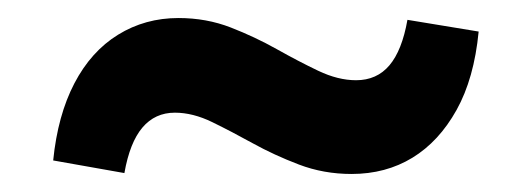

<svg xmlns="http://www.w3.org/2000/svg" viewBox="-20 -338 590 213"><path d="M370 -145Q339 -145 311.5 -155.5Q284 -166 260.5 -179Q237 -192 215.5 -202.5Q194 -213 174 -213Q152 -213 138 -196.5Q124 -180 118 -146L39 -160Q44 -210 62.5 -245.5Q81 -281 111 -299.5Q141 -318 178 -318Q209 -318 236 -307.5Q263 -297 287 -283.5Q311 -270 333 -259.5Q355 -249 375 -249Q398 -249 412 -265.5Q426 -282 432 -316L511 -303Q506 -251 486.5 -216Q467 -181 437.5 -163Q408 -145 370 -145Z"/></svg>

Font: Ysabeau Office ExtraBold
Style: Regular
Weight: 800
Designer: Christian Thalmann (Catharsis Fonts)
Version: Version 2.001;gftools[0.9.30]; featfreeze: tnum,lnum,ss02